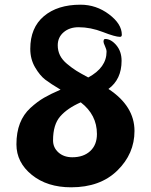

<svg xmlns="http://www.w3.org/2000/svg" viewBox="-20 -773 643 818"><path d="M323 -753Q390 -753 444.5 -712Q499 -671 499 -625Q499 -616 491 -616Q471 -616 418.5 -636.5Q366 -657 315 -657Q276 -657 251 -635.5Q226 -614 226 -580Q226 -557 235.5 -537.5Q245 -518 266 -500.5Q287 -483 305.5 -471.5Q324 -460 356 -443Q434 -485 434 -553Q434 -562 427.5 -576Q421 -590 421 -595Q421 -607 428 -607Q453 -607 475.5 -580.5Q498 -554 498 -514Q498 -435 442 -394Q553 -321 553 -215Q553 -118 480 -46.5Q407 25 283 25Q181 25 115.5 -28Q50 -81 50 -158Q50 -209 65 -247.5Q80 -286 109.5 -313Q139 -340 167.5 -356.5Q196 -373 238 -391Q196 -416 173 -433.5Q150 -451 129.5 -486Q109 -521 109 -565Q109 -655 167 -704Q225 -753 323 -753ZM393 -202Q393 -284 324 -337Q267 -312 236.5 -277Q206 -242 206 -175Q206 -144 229 -123.5Q252 -103 288 -103Q336 -103 364.5 -129.5Q393 -156 393 -202Z"/></svg>

Font: LeckerliOne
Style: Regular
Weight: 400
Designer: Gesine Todt
Foundry: Gesine Todt
Version: Version 1.000